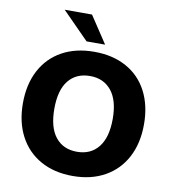

<svg xmlns="http://www.w3.org/2000/svg" viewBox="-98 -1007 992 1101"><g transform="rotate(10 398.0 -456.5)"><path d="M46 -353Q46 -463 89 -544.5Q132 -626 211.5 -670Q291 -714 399 -714Q507 -714 586.5 -670Q666 -626 708.5 -544.5Q751 -463 751 -353Q751 -243 708 -161.5Q665 -80 585.5 -35.5Q506 9 399 9Q291 9 211.5 -35.5Q132 -80 89 -161.5Q46 -243 46 -353ZM569 -353Q569 -461 523.5 -517Q478 -573 399 -573Q319 -573 274 -517.5Q229 -462 229 -353Q229 -244 274 -188Q319 -132 399 -132Q479 -132 524 -188.5Q569 -245 569 -353ZM344 -765 189 -922H348L452 -765Z"/></g></svg>

Font: wassup Sans
Style: Black
Weight: 900
Version: Version 2.001